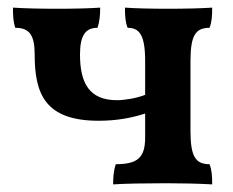

<svg xmlns="http://www.w3.org/2000/svg" viewBox="-20 -481 611 504"><path d="M480 -137V-321C480 -389 494 -408 530 -408C536 -423 537 -439 537 -461C509 -459 464 -458 420 -458C377 -458 335 -459 308 -461C308 -439 309 -423 315 -408C346 -408 361 -389 361 -321V-232C338 -223 307 -218 287 -218C215 -218 190 -262 190 -338C190 -389 205 -408 236 -408C241 -423 243 -439 243 -461C216 -459 174 -458 131 -458C86 -458 42 -459 14 -461C14 -439 15 -423 20 -408C58 -408 71 -388 71 -338C71 -235 98 -164 239 -164C287 -164 328 -172 361 -183V-120C361 -67 341 -50 284 -50C278 -33 277 -14 277 3C304 1 364 0 415 0C458 0 501 1 537 3C537 -19 536 -35 530 -50C494 -50 480 -69 480 -137Z"/></svg>

Font: Vollkorn Semibold
Style: Regular
Weight: 600
Designer: Friedrich Althausen
Foundry: Friedrich Althausen
Version: Version 4.015;PS 004.015;hotconv 1.0.88;makeotf.lib2.5.64775